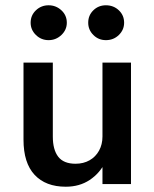

<svg xmlns="http://www.w3.org/2000/svg" viewBox="-20 -697 585 727"><path d="M368 0H476V-460H368ZM180 -180V-460H69V-168Q69 -80 111 -35Q153 10 229 10Q281 10 319.5 -15.5Q358 -41 379.5 -84.5Q401 -128 401 -183L368 -180Q368 -150 355 -126.5Q342 -103 319 -90Q296 -77 266 -77Q221 -77 200.5 -103.5Q180 -130 180 -180ZM314 -611Q314 -584 333.5 -564.5Q353 -545 381 -545Q410 -545 430 -564.5Q450 -584 450 -611Q450 -639 430 -658Q410 -677 381 -677Q353 -677 333.5 -658Q314 -639 314 -611ZM96 -611Q96 -584 116 -564.5Q136 -545 164 -545Q192 -545 212.5 -564.5Q233 -584 233 -611Q233 -639 212.5 -658Q192 -677 164 -677Q136 -677 116 -658Q96 -639 96 -611Z"/></svg>

Font: Jost Medium
Style: Regular
Weight: 500
Version: Version 3.710